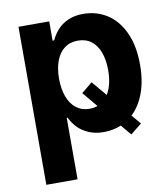

<svg xmlns="http://www.w3.org/2000/svg" viewBox="-83 -606 754 873"><g transform="rotate(-10 294.5 -169.0)"><path d="M532.3 -0.8 480.5 40.9 293.4 -182.9 343.7 -224.1ZM60.2 -530.3H202.1V-441.3H209.1L212 -447.4Q224.6 -472.1 243.2 -491.8Q261.8 -511.6 291 -524.3Q320.2 -537.1 359.6 -537.1Q419.9 -537.1 468.7 -506.4Q517.5 -475.7 546.1 -414.2Q574.7 -352.8 574.7 -264.8Q574.7 -178.9 546.9 -116.9Q519.2 -55 470.1 -23.2Q421 8.5 359.5 8.5Q320.1 8.5 290.2 -4.7Q260.2 -17.9 241.6 -37Q223 -56.2 210 -81.3L209.1 -84.4H204.4V199.2H60.2ZM314.6 -107Q350.7 -107 376.3 -127Q401.8 -147 414.8 -182.8Q427.7 -218.5 427.7 -265.6Q427.7 -312.3 414.8 -347.6Q401.8 -382.9 376.5 -402.3Q351.1 -421.6 314.6 -421.6Q278.5 -421.6 253.1 -402.7Q227.7 -383.8 214.3 -348.7Q200.8 -313.6 200.8 -265.6Q200.8 -218.2 214.3 -182.2Q227.7 -146.2 253.3 -126.6Q278.9 -107 314.6 -107Z"/></g></svg>

Font: Pretendard GOV Variable
Style: Regular
Weight: 400
Designer: Base glyphs from Inter by Rasmus Andersson; Hangul glyphs from Noto Sans CJK(Source Han Sans) by Jang Soo-young and Kang
Foundry: Kil Hyung-jin
Version: Version 1.307;Glyphs 3.2 (3192)